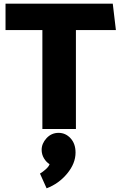

<svg xmlns="http://www.w3.org/2000/svg" viewBox="-20 -700 659 1042"><path d="M210 0V-537H10V-680H592L609 -537H392V0ZM298 21Q336 21 363 50.5Q390 80 390 128Q390 187 344.5 242Q299 297 233 322L197 242Q211 234 228 219Q245 204 249 191Q231 180 218.5 159Q206 138 206 113Q206 79 232.5 50Q259 21 298 21Z"/></svg>

Font: Palanquin Dark
Style: Bold
Weight: 700
Designer: Pria Ravichandran
Version: Version 1.000